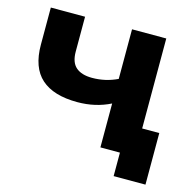

<svg xmlns="http://www.w3.org/2000/svg" viewBox="-97 -638 860 845"><g transform="rotate(15 333.5 -215.5)"><path d="M559 -538V0H403V-200Q335 -166 253 -166Q144 -166 88.5 -215.5Q33 -265 33 -369V-538H189V-379Q189 -330 214.5 -308Q240 -286 288 -286Q349 -286 403 -312V-538ZM637 -128V107H492V0H403V-128Z"/></g></svg>

Font: Montserrat-Bold
Style: Bold
Weight: 700
Version: Version 7.200